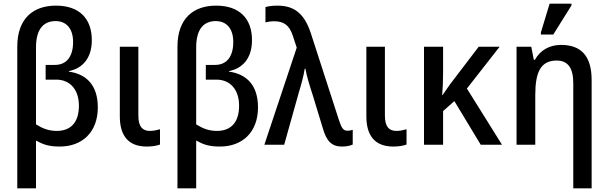

<svg xmlns="http://www.w3.org/2000/svg" viewBox="-20 -796 3347 1056"><path d="M75 240H178V-23C216 -2 247 10 309 10C431 10 518 -68 518 -205C518 -325 458 -388 359 -402V-405C434 -420 485 -476 485 -575C485 -695 415 -765 288 -765C162 -765 75 -694 75 -539ZM292 -76C247 -76 213 -90 178 -112V-535C178 -643 225 -680 286 -680C342 -680 382 -642 382 -565C382 -486 347 -439 282 -439H231V-358H290C359 -358 414 -310 414 -214C414 -124 370 -76 292 -76Z M787 10C816 10 841 6 860 -1V-85C842 -80 824 -76 804 -76C766 -76 741 -97 741 -159V-539H639V-156C639 -51 685 10 787 10Z M956 240H1059V-23C1097 -2 1128 10 1190 10C1312 10 1399 -68 1399 -205C1399 -325 1339 -388 1240 -402V-405C1315 -420 1366 -476 1366 -575C1366 -695 1296 -765 1169 -765C1043 -765 956 -694 956 -539ZM1173 -76C1128 -76 1094 -90 1059 -112V-535C1059 -643 1106 -680 1167 -680C1223 -680 1263 -642 1263 -565C1263 -486 1228 -439 1163 -439H1112V-358H1171C1240 -358 1295 -310 1295 -214C1295 -124 1251 -76 1173 -76Z M1861 10C1883 10 1906 6 1920 -1V-82C1912 -79 1902 -77 1891 -77C1869 -77 1859 -90 1844 -136L1690 -612C1653 -725 1596 -765 1505 -765C1478 -765 1456 -762 1440 -757V-673C1452 -676 1469 -679 1489 -679C1538 -679 1571 -659 1590 -601L1612 -534L1434 0H1543L1624 -289C1637 -332 1650 -378 1656 -418H1660C1666 -378 1686 -316 1700 -273L1756 -89C1776 -20 1804 10 1861 10Z M2143 10C2172 10 2197 6 2216 -1V-85C2198 -80 2180 -76 2160 -76C2122 -76 2097 -97 2097 -159V-539H1995V-156C1995 -51 2041 10 2143 10Z M2728 -539H2613L2455 -332C2442 -314 2428 -293 2414 -273H2412C2415 -305 2417 -351 2417 -398V-539H2312V0H2417V-185L2479 -240L2624 0H2741L2548 -309Z M2955 -606H3023L3123 -766V-776H3003L2955 -618ZM3133 240H3234V-356C3234 -488 3176 -549 3066 -549C3005 -549 2952 -522 2922 -467H2916L2902 -539H2821V0H2924V-273C2924 -400 2954 -463 3042 -463C3105 -463 3133 -420 3133 -338Z"/></svg>

Font: Noto Sans SemiCondensed Medium
Style: Regular
Weight: 500
Width: 4
Designer: Monotype Design Team
Foundry: Monotype Imaging Inc.
Version: Version 2.013